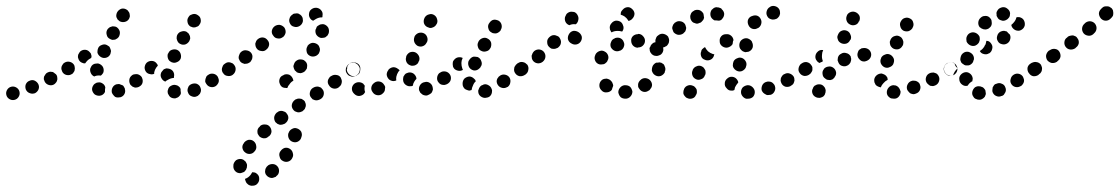

<svg xmlns="http://www.w3.org/2000/svg" viewBox="-36 -307 3731 640"><path d="M26 16Q31 8 29 -1Q27 -10 19 -15Q11 -20 2 -18Q-7 -16 -12 -8Q-17 0 -15 9Q-13 18 -5 23Q3 28 12 26Q21 24 26 16ZM563 12Q560 16 556 18Q552 20 548 21Q543 21 539 20Q535 19 531 16Q528 13 526 9Q523 5 523 1Q522 -4 524 -8Q526 -17 534 -21Q543 -26 552 -23Q557 -22 561 -18Q565 -15 566 -10Q566 -8 566 -5Q566 -1 567 3Q567 3 567 4Q567 4 567 4Q566 9 563 12ZM379 6Q383 -2 380 -11Q380 -12 380 -12Q380 -13 380 -13Q378 -15 377 -18Q375 -20 374 -22Q372 -23 369 -24Q365 -26 361 -27Q357 -27 352 -26Q343 -23 339 -15Q335 -7 337 2Q339 7 342 10Q344 13 348 16Q352 18 357 18Q361 18 366 17Q375 14 379 6ZM627 9Q631 6 632 2Q634 -2 634 -7Q634 -11 632 -15Q632 -16 632 -16Q632 -16 631 -17Q631 -17 631 -18Q627 -25 619 -28Q611 -30 603 -27Q598 -25 595 -22Q592 -19 591 -15Q589 -11 589 -6Q589 -2 591 2Q594 11 603 14Q612 18 620 14Q624 13 627 9ZM297 12Q288 13 280 8Q273 2 271 -7Q270 -16 276 -24Q278 -27 282 -29Q286 -32 290 -32Q295 -33 299 -32Q303 -31 307 -28Q310 -26 312 -23Q314 -20 315 -16Q314 -12 314 -8Q314 -4 314 -1Q314 0 313 1Q312 2 312 3Q306 11 297 12ZM87 -1Q90 -4 92 -8Q94 -13 94 -17Q94 -21 92 -26Q90 -30 87 -33Q84 -36 80 -38Q76 -40 72 -40Q67 -40 63 -38Q54 -35 50 -26Q47 -18 50 -9Q54 0 62 3Q71 7 79 4H80Q84 2 87 -1ZM439 -31Q441 -39 438 -46Q437 -50 434 -53Q431 -56 427 -58Q423 -60 418 -60Q414 -60 410 -59Q408 -58 407 -58Q405 -57 404 -56Q396 -50 395 -41Q394 -32 399 -24Q402 -21 406 -18Q410 -16 414 -15Q419 -15 423 -16Q427 -17 431 -20Q437 -24 439 -31ZM689 -26Q692 -30 693 -34Q694 -38 693 -43Q692 -47 690 -51Q685 -59 676 -61Q666 -63 659 -58Q655 -56 652 -52Q650 -48 649 -44Q648 -40 648 -35Q649 -31 652 -27Q657 -19 666 -17Q675 -15 683 -20Q686 -22 689 -26ZM143 -25Q147 -27 150 -31Q153 -34 154 -38Q156 -43 155 -47Q155 -52 153 -56Q151 -60 147 -62Q144 -65 140 -67Q135 -68 131 -68Q126 -67 122 -65Q118 -63 116 -60Q113 -56 111 -52Q110 -48 110 -43Q111 -39 113 -35Q117 -27 126 -24Q135 -21 143 -25ZM500 -61Q501 -66 504 -69Q507 -73 510 -76Q514 -78 518 -79Q523 -79 527 -78Q536 -76 541 -69Q546 -61 544 -52Q544 -50 544 -49Q543 -48 543 -47Q542 -47 541 -47Q532 -46 524 -41Q519 -39 515 -35Q507 -38 503 -45Q498 -53 500 -61ZM265 -79Q267 -84 269 -87Q272 -91 276 -93Q280 -95 284 -95Q289 -96 293 -95Q302 -92 307 -84Q311 -76 309 -67Q308 -63 305 -60Q303 -57 300 -55Q294 -56 287 -55Q282 -54 278 -52Q270 -56 267 -63Q263 -71 265 -79ZM749 -73Q751 -82 745 -90Q743 -93 739 -96Q735 -98 731 -99Q726 -100 722 -99Q718 -98 714 -95Q706 -90 705 -81Q703 -72 708 -64Q711 -60 715 -58Q718 -55 723 -55Q727 -54 732 -55Q736 -56 740 -58Q747 -64 749 -73ZM204 -60Q208 -63 210 -67Q213 -70 213 -75Q214 -79 213 -83Q213 -88 210 -92Q205 -99 196 -101Q187 -103 179 -98Q175 -96 173 -92Q170 -88 169 -84Q168 -79 169 -75Q170 -71 172 -67Q177 -59 186 -57Q196 -55 203 -60ZM485 -82Q487 -85 490 -88Q490 -91 488 -93Q487 -95 485 -97Q479 -104 469 -104Q460 -104 453 -98Q447 -92 446 -82Q446 -73 452 -66Q457 -61 464 -60Q471 -58 478 -61Q478 -64 478 -66Q480 -75 485 -82ZM225 -112Q223 -116 224 -121Q224 -125 227 -129Q229 -133 232 -136Q240 -142 249 -141Q258 -140 264 -132Q265 -131 266 -130Q266 -129 267 -128Q268 -124 269 -121Q269 -119 269 -118Q269 -116 268 -114Q267 -113 265 -112Q257 -108 251 -100Q250 -98 248 -96Q243 -95 237 -98Q232 -100 229 -104Q226 -108 225 -112ZM554 -100Q562 -103 566 -111Q569 -119 566 -128Q563 -137 554 -141Q546 -144 537 -141Q528 -138 525 -129H524Q521 -121 524 -112Q527 -103 536 -100Q536 -99 536 -99Q536 -99 537 -99Q538 -99 538 -99Q546 -96 554 -100ZM289 -137Q288 -132 290 -128Q292 -124 295 -121Q298 -118 302 -116Q310 -112 319 -115Q328 -118 332 -127Q333 -131 334 -136Q334 -140 332 -144Q331 -148 328 -152Q324 -155 320 -157Q312 -161 303 -157Q294 -154 291 -146Q289 -141 289 -137ZM553 -183Q552 -179 554 -174Q555 -170 558 -166Q560 -163 564 -161Q573 -156 582 -159Q590 -162 595 -170Q597 -174 598 -178Q598 -183 597 -187Q595 -191 593 -195Q590 -198 586 -201Q578 -205 569 -202Q560 -200 555 -191Q553 -187 553 -183ZM320 -190Q322 -181 331 -177Q334 -175 339 -174Q343 -174 348 -175Q352 -177 355 -179Q359 -182 361 -186Q365 -195 363 -203Q360 -212 352 -217Q348 -219 343 -219Q339 -220 335 -218Q330 -217 327 -214Q323 -211 321 -207Q317 -199 320 -190ZM589 -234Q590 -225 598 -219Q602 -217 606 -216Q610 -215 615 -216Q619 -217 623 -219Q627 -221 629 -225Q635 -233 633 -242Q632 -251 624 -256Q620 -259 616 -260Q612 -261 607 -260Q603 -259 599 -257Q595 -255 593 -251Q587 -243 589 -234ZM352 -259Q351 -255 352 -250Q354 -246 356 -242Q359 -239 363 -236Q371 -232 380 -234Q389 -236 394 -244Q396 -248 397 -253Q397 -257 396 -261Q395 -266 392 -269Q390 -273 386 -275Q378 -280 369 -278Q360 -275 355 -267Q353 -264 352 -259Z M803 270Q804 268 805 267Q809 267 813 268Q817 269 820 272Q824 275 826 279Q828 283 828 287Q829 297 823 304Q818 311 808 312H806Q802 313 797 311Q793 310 790 307Q786 304 784 300Q782 296 781 292Q781 291 781 291Q781 290 781 289Q787 287 791 284Q799 278 803 270ZM851 252Q848 256 848 261Q847 265 848 269Q849 274 852 277Q855 281 859 283Q862 285 867 286Q871 287 876 285Q880 284 884 282L885 280Q893 275 894 265Q895 256 890 249Q884 241 875 240Q866 239 858 244L856 246Q853 248 851 252ZM787 240Q785 236 783 232Q780 229 776 226Q773 224 768 223Q759 222 751 227Q744 233 742 242Q742 243 742 245Q741 254 746 261Q752 269 761 270Q766 271 770 269Q774 268 778 266Q781 263 784 259Q786 255 787 251Q787 250 787 249Q788 245 787 240ZM896 215Q898 225 906 229Q914 234 923 232Q932 230 937 222L938 220Q943 212 940 203Q938 194 930 189Q922 184 913 186Q904 189 899 197L898 198Q893 206 896 215ZM818 179Q817 170 810 164Q803 158 793 159Q784 161 778 168L777 170Q771 177 772 186Q774 196 781 201Q788 207 798 206Q807 205 813 197L814 196Q820 188 818 179ZM927 155Q931 163 940 166Q949 169 957 165Q966 160 968 152L969 149Q972 141 968 132Q963 124 954 121Q945 118 937 123Q929 127 926 136L925 138Q923 147 927 155ZM869 132Q869 122 863 115Q857 108 848 108Q838 107 831 113L830 115Q826 118 824 122Q822 126 822 130Q822 135 823 139Q825 143 828 147Q834 153 843 154Q852 155 859 148L861 147Q868 141 869 132ZM925 88Q926 79 920 72Q918 68 914 66Q910 64 906 63Q901 62 897 63Q892 64 889 67L887 68Q880 74 878 83Q877 92 882 100Q885 103 889 106Q893 108 897 109Q902 109 906 108Q910 107 914 105L916 103Q923 98 925 88ZM980 56Q982 52 983 48Q984 43 983 39Q982 35 980 31Q977 27 973 25Q970 22 965 22Q961 21 956 22Q952 23 948 25L947 26Q939 32 937 41Q935 50 941 58Q943 61 947 64Q951 66 955 67Q959 68 964 67Q968 66 972 64L974 62Q977 60 980 56ZM1043 9Q1045 -1 1040 -8Q1037 -12 1034 -15Q1030 -17 1026 -18Q1021 -19 1017 -18Q1012 -17 1009 -15L1007 -14Q999 -9 997 1Q995 10 1000 17Q1003 21 1006 24Q1010 26 1014 27Q1019 28 1023 27Q1028 26 1031 24L1033 23Q1041 18 1043 9ZM1100 -23Q1102 -26 1103 -31Q1104 -35 1103 -40Q1102 -44 1100 -48Q1095 -56 1086 -57Q1077 -59 1069 -54L1067 -53Q1063 -51 1061 -47Q1058 -43 1057 -39Q1056 -34 1057 -30Q1058 -26 1061 -22Q1066 -14 1075 -12Q1084 -10 1092 -15L1094 -17Q1097 -19 1100 -23ZM902 -19Q898 -23 897 -27Q893 -35 896 -44Q899 -53 908 -56Q909 -57 911 -58Q919 -61 928 -58Q936 -54 940 -45Q941 -43 941 -42Q941 -40 942 -38Q934 -34 929 -26Q924 -21 922 -14Q919 -13 916 -14Q912 -14 909 -15Q905 -16 902 -19ZM1163 -72Q1165 -81 1159 -88Q1157 -92 1153 -94Q1149 -97 1145 -98Q1140 -98 1136 -98Q1132 -97 1128 -94L1126 -93Q1119 -87 1117 -78Q1115 -69 1121 -61Q1123 -58 1127 -55Q1131 -53 1135 -52Q1140 -51 1144 -52Q1148 -53 1152 -56L1154 -57Q1161 -62 1163 -72ZM749 -72Q751 -82 745 -89Q743 -93 739 -95Q735 -98 731 -98Q726 -99 722 -98Q718 -97 714 -95L713 -94Q709 -92 707 -88Q705 -84 704 -80Q703 -75 704 -71Q705 -66 708 -63Q713 -55 722 -54Q731 -52 739 -57L740 -58Q747 -63 749 -72ZM944 -93Q945 -97 948 -101L949 -102Q952 -105 956 -107Q960 -109 964 -109Q969 -109 973 -108Q977 -107 980 -104Q984 -101 986 -97Q988 -93 988 -88Q988 -84 987 -79Q985 -75 982 -72V-71Q979 -68 975 -66Q971 -64 966 -63Q963 -63 959 -64Q955 -65 952 -67Q952 -68 952 -68Q950 -70 947 -72Q945 -75 944 -78Q943 -81 942 -85Q942 -89 944 -93ZM802 -106Q805 -110 805 -114Q806 -118 805 -123Q804 -127 801 -131Q795 -138 786 -139Q777 -141 769 -135Q765 -132 763 -128Q761 -124 760 -120Q759 -115 760 -111Q762 -107 764 -103Q767 -99 771 -97Q775 -95 779 -94Q783 -94 788 -95Q792 -96 796 -99H797Q800 -102 802 -106ZM986 -136Q987 -127 995 -122Q1003 -117 1012 -119Q1021 -121 1026 -128L1027 -129Q1029 -133 1030 -137Q1031 -142 1030 -146Q1029 -150 1027 -154Q1024 -158 1021 -160Q1013 -165 1004 -164Q995 -162 989 -154V-153Q984 -145 986 -136ZM861 -157Q862 -166 856 -173Q850 -181 841 -182Q832 -183 824 -177Q820 -174 818 -170Q816 -166 815 -162Q815 -157 816 -153Q817 -149 820 -145Q825 -138 835 -137Q844 -135 851 -141L852 -142Q859 -147 861 -157ZM916 -198Q917 -207 912 -215Q906 -222 897 -224Q888 -225 880 -220L879 -219Q872 -214 870 -204Q869 -195 875 -188Q880 -180 889 -179Q899 -177 906 -183H907Q914 -189 916 -198ZM1018 -192Q1023 -184 1032 -181Q1036 -180 1041 -181Q1045 -181 1049 -183Q1053 -186 1056 -189Q1058 -193 1060 -197V-198Q1062 -207 1058 -215Q1053 -223 1044 -226Q1040 -227 1035 -226Q1031 -226 1027 -223Q1023 -221 1020 -218Q1018 -214 1017 -210L1016 -209Q1014 -200 1018 -192ZM962 -220Q953 -215 944 -218Q935 -220 931 -228Q926 -237 929 -245Q931 -254 940 -259V-260Q944 -262 949 -262Q953 -263 958 -262Q962 -260 965 -258Q969 -255 971 -251Q971 -250 972 -249Q972 -249 972 -248Q973 -248 973 -247Q973 -246 973 -244Q975 -237 972 -231Q969 -224 962 -220ZM1002 -276Q1010 -282 1019 -281Q1020 -281 1020 -281Q1030 -279 1035 -272Q1041 -265 1039 -255Q1039 -254 1039 -252Q1038 -250 1038 -249Q1035 -249 1033 -249Q1024 -248 1016 -243Q1012 -241 1008 -238Q1001 -240 997 -247Q993 -254 994 -261Q995 -271 1002 -276Z M1597 14Q1600 11 1602 7Q1604 3 1604 -2Q1605 -6 1603 -10Q1600 -19 1592 -23Q1584 -28 1575 -25L1574 -24Q1569 -23 1566 -20Q1563 -17 1561 -13Q1559 -9 1558 -5Q1558 0 1559 4Q1562 13 1571 17Q1579 21 1588 18H1589Q1593 17 1597 14ZM1161 13Q1152 13 1145 6Q1145 6 1144 5Q1137 -2 1137 -11Q1137 -20 1144 -27Q1151 -33 1160 -33Q1169 -33 1176 -27Q1176 -26 1176 -26Q1177 -25 1178 -24Q1179 -23 1180 -21Q1178 -12 1180 -3Q1181 -2 1181 0Q1180 1 1179 3Q1178 4 1177 6Q1171 12 1161 13ZM1398 6Q1402 4 1404 0Q1406 -4 1407 -8Q1407 -13 1406 -17Q1404 -26 1396 -31Q1388 -36 1379 -33Q1379 -33 1378 -33Q1369 -31 1364 -23Q1359 -15 1361 -6Q1363 -2 1365 2Q1368 5 1372 8Q1375 10 1380 11Q1384 12 1389 11Q1389 10 1390 10Q1394 9 1398 6ZM1244 0Q1247 -4 1247 -8Q1248 -13 1248 -17Q1247 -21 1244 -25Q1239 -33 1230 -35Q1221 -37 1213 -32L1212 -31Q1204 -26 1202 -17Q1200 -8 1206 0Q1211 8 1220 10Q1229 12 1237 7L1238 6Q1241 4 1244 0ZM1521 -7Q1517 -8 1513 -11Q1510 -14 1508 -18Q1506 -22 1506 -27Q1506 -28 1506 -29Q1506 -38 1512 -45Q1519 -51 1528 -52Q1533 -52 1537 -50Q1541 -48 1544 -45Q1546 -43 1548 -41Q1549 -39 1550 -36Q1544 -31 1541 -23Q1537 -15 1536 -7Q1534 -6 1533 -6Q1531 -6 1530 -5Q1525 -5 1521 -7ZM1665 -32Q1667 -41 1662 -49Q1657 -56 1648 -58Q1639 -60 1631 -55L1630 -54Q1626 -52 1624 -48Q1621 -45 1620 -40Q1619 -36 1620 -32Q1621 -27 1624 -23Q1629 -16 1638 -14Q1647 -12 1655 -17H1656Q1664 -23 1665 -32ZM1318 -23Q1310 -28 1308 -37Q1308 -38 1308 -38Q1307 -43 1308 -47Q1308 -52 1311 -55Q1313 -59 1317 -62Q1321 -64 1325 -65Q1334 -67 1342 -62Q1350 -56 1352 -47Q1352 -47 1352 -47Q1352 -46 1352 -45Q1352 -45 1352 -44Q1348 -40 1345 -35Q1341 -29 1340 -21Q1338 -21 1337 -20Q1336 -20 1335 -20Q1326 -18 1318 -23ZM1467 -44Q1468 -54 1462 -61Q1456 -68 1447 -69Q1437 -70 1430 -64H1429Q1422 -58 1421 -48Q1420 -39 1426 -32Q1429 -28 1433 -26Q1437 -24 1441 -24Q1445 -23 1450 -25Q1454 -26 1458 -29Q1466 -35 1467 -44ZM1253 -58Q1253 -67 1259 -74V-75Q1266 -82 1275 -83Q1284 -83 1291 -77Q1292 -76 1294 -75Q1295 -74 1296 -72Q1294 -70 1292 -68Q1287 -60 1285 -51Q1284 -45 1285 -39Q1279 -36 1272 -37Q1266 -38 1261 -42Q1254 -49 1253 -58ZM1720 -64Q1722 -68 1723 -72Q1724 -77 1723 -81Q1722 -86 1719 -89Q1714 -97 1705 -98Q1695 -100 1688 -95L1687 -94Q1683 -91 1681 -87Q1678 -84 1678 -79Q1677 -75 1678 -70Q1679 -66 1682 -62Q1687 -55 1696 -53Q1705 -52 1713 -57L1714 -58Q1718 -60 1720 -64ZM1127 -60Q1120 -67 1120 -76L1121 -77Q1121 -82 1122 -86Q1124 -90 1127 -93Q1130 -96 1134 -98Q1139 -100 1143 -99Q1152 -99 1159 -93Q1166 -86 1165 -77V-76Q1165 -69 1162 -63Q1158 -58 1152 -55Q1149 -54 1145 -53Q1145 -53 1144 -53Q1144 -53 1143 -53Q1134 -53 1127 -60ZM1474 -85Q1473 -89 1473 -93Q1473 -98 1474 -102Q1476 -106 1479 -109L1480 -110Q1485 -115 1492 -116Q1500 -117 1506 -114V-113Q1502 -105 1502 -97Q1502 -87 1505 -79Q1506 -76 1507 -74Q1500 -70 1493 -71Q1485 -72 1479 -77Q1476 -80 1474 -85ZM1526 -87Q1529 -78 1538 -74Q1542 -72 1546 -72Q1551 -72 1555 -74Q1559 -76 1562 -79Q1566 -82 1567 -86L1568 -87Q1572 -95 1568 -104Q1565 -113 1556 -117Q1552 -118 1548 -118Q1543 -119 1539 -117Q1535 -115 1532 -112Q1529 -109 1527 -105L1526 -104Q1523 -95 1526 -87ZM1319 -100Q1323 -92 1332 -89Q1336 -87 1341 -88Q1345 -88 1349 -90Q1353 -92 1356 -95Q1359 -99 1360 -103L1361 -104Q1364 -113 1360 -121Q1355 -130 1347 -133Q1338 -136 1329 -132Q1321 -127 1318 -119V-117Q1315 -109 1319 -100ZM1557 -151Q1559 -142 1567 -138Q1576 -133 1585 -136Q1594 -138 1598 -146L1599 -147Q1603 -156 1601 -165Q1598 -174 1590 -178Q1582 -183 1573 -180Q1564 -177 1559 -169V-168Q1554 -160 1557 -151ZM1345 -167Q1348 -159 1356 -154Q1365 -150 1373 -153Q1382 -156 1386 -165L1387 -166Q1391 -174 1388 -183Q1385 -192 1377 -196Q1368 -200 1359 -197Q1351 -194 1346 -186V-185Q1342 -176 1345 -167ZM1592 -212Q1594 -203 1602 -199Q1606 -196 1610 -196Q1615 -195 1619 -196Q1623 -197 1627 -200Q1630 -202 1633 -206V-207Q1638 -215 1636 -224Q1634 -233 1626 -238Q1622 -240 1617 -241Q1613 -242 1609 -241Q1604 -240 1601 -237Q1597 -234 1595 -230L1594 -229Q1589 -221 1592 -212ZM1377 -230Q1380 -221 1388 -217Q1392 -215 1396 -214Q1401 -213 1405 -215Q1409 -216 1413 -219Q1416 -221 1418 -225L1419 -226Q1424 -234 1421 -243Q1419 -252 1411 -257Q1403 -262 1394 -259Q1385 -257 1380 -249L1379 -247Q1375 -239 1377 -230Z M2066 14Q2072 7 2072 -2Q2071 -7 2069 -11Q2067 -15 2064 -18Q2060 -21 2056 -22Q2052 -23 2047 -23H2046Q2037 -22 2031 -15Q2025 -8 2025 1Q2026 6 2028 10Q2030 14 2033 17Q2037 20 2041 21Q2045 22 2050 22H2051Q2060 21 2066 14ZM1992 0Q1988 1 1983 1Q1979 1 1975 -1Q1971 -3 1968 -7Q1967 -7 1967 -8Q1961 -15 1962 -25Q1963 -34 1970 -40Q1973 -43 1978 -44Q1982 -45 1986 -45Q1991 -44 1995 -42Q1999 -40 2001 -37Q2002 -37 2002 -36Q2005 -33 2006 -29Q2008 -25 2008 -21Q2006 -17 2005 -13Q2004 -11 2004 -9Q2003 -7 2002 -6Q2001 -5 2000 -4Q1996 -1 1992 0ZM2133 -12Q2136 -15 2137 -20Q2138 -24 2137 -28Q2136 -33 2133 -37Q2128 -44 2119 -46Q2110 -48 2102 -43L2101 -42Q2097 -39 2095 -36Q2092 -32 2091 -27Q2091 -23 2091 -19Q2092 -14 2095 -11Q2100 -3 2109 -1Q2118 1 2126 -5H2127Q2131 -8 2133 -12ZM2182 -77Q2182 -81 2180 -85Q2179 -89 2176 -93Q2172 -96 2168 -98Q2167 -98 2166 -98Q2165 -99 2163 -99Q2163 -99 2162 -99Q2157 -98 2151 -98Q2147 -96 2144 -93Q2141 -90 2139 -86Q2139 -85 2139 -85Q2137 -81 2137 -76Q2136 -72 2138 -68Q2140 -63 2143 -60Q2146 -57 2150 -55Q2158 -51 2167 -54Q2176 -58 2180 -66Q2180 -67 2180 -68Q2182 -72 2182 -77ZM1725 -74Q1727 -83 1722 -91Q1719 -94 1715 -97Q1712 -99 1707 -100Q1703 -101 1698 -100Q1694 -99 1690 -96H1689Q1682 -90 1680 -81Q1678 -72 1683 -64Q1686 -61 1690 -58Q1694 -56 1698 -55Q1702 -54 1707 -55Q1711 -56 1715 -58L1716 -59Q1724 -65 1725 -74ZM1947 -107Q1950 -98 1958 -94Q1962 -92 1967 -92Q1971 -92 1976 -93Q1980 -94 1983 -97Q1987 -100 1989 -104Q1989 -104 1989 -105Q1994 -113 1991 -122Q1988 -131 1980 -135Q1972 -140 1963 -137Q1954 -134 1949 -126Q1949 -125 1949 -125Q1944 -116 1947 -107ZM1782 -117Q1783 -126 1777 -134Q1771 -141 1762 -142Q1753 -143 1745 -137L1744 -136Q1741 -133 1739 -129Q1737 -125 1736 -121Q1736 -117 1737 -112Q1738 -108 1741 -104Q1747 -97 1756 -96Q1765 -95 1773 -101L1774 -102Q1781 -108 1782 -117ZM2164 -163Q2160 -165 2155 -166Q2151 -167 2147 -166Q2142 -165 2139 -162Q2138 -161 2137 -160Q2136 -159 2135 -158Q2134 -157 2133 -155Q2132 -151 2129 -147Q2129 -143 2130 -138Q2131 -134 2133 -131Q2134 -130 2134 -130Q2136 -126 2140 -124Q2144 -121 2148 -121Q2153 -120 2157 -121Q2161 -122 2165 -124Q2173 -129 2175 -139Q2176 -148 2171 -155Q2171 -156 2170 -157Q2167 -161 2164 -163ZM2001 -167Q1997 -159 2000 -150Q2004 -142 2012 -138Q2021 -134 2030 -138H2031Q2040 -142 2043 -150Q2047 -159 2043 -167Q2040 -176 2031 -180Q2023 -183 2014 -180L2013 -179Q2004 -176 2001 -167ZM1834 -168Q1833 -177 1827 -184Q1823 -187 1819 -188Q1815 -190 1811 -190Q1806 -190 1802 -188Q1798 -186 1795 -183L1794 -182Q1787 -175 1788 -166Q1788 -156 1795 -150Q1798 -147 1802 -145Q1806 -144 1811 -144Q1815 -144 1819 -146Q1824 -147 1827 -151L1828 -152Q1834 -158 1834 -168ZM2074 -187Q2067 -180 2068 -171Q2068 -162 2074 -155Q2081 -148 2090 -148L2092 -149Q2101 -149 2107 -155Q2114 -162 2114 -171Q2114 -180 2107 -187Q2101 -194 2091 -194L2090 -193Q2081 -193 2074 -187ZM1886 -159Q1895 -161 1900 -169Q1905 -177 1903 -186Q1900 -195 1892 -200Q1892 -200 1892 -200Q1884 -205 1875 -204Q1866 -202 1861 -194Q1856 -186 1857 -177Q1859 -168 1867 -163Q1868 -162 1869 -162Q1877 -157 1886 -159ZM2022 -204Q2030 -204 2037 -202H2038Q2041 -206 2042 -210Q2043 -214 2042 -219Q2041 -223 2039 -227Q2037 -231 2033 -234Q2025 -239 2016 -238Q2007 -236 2002 -229L2001 -228Q1998 -224 1997 -220Q1996 -215 1997 -211Q1997 -208 1999 -205Q2000 -202 2002 -199Q2003 -200 2005 -200L2006 -201Q2014 -204 2022 -204ZM1848 -252 1849 -253Q1850 -257 1853 -261Q1856 -264 1860 -266Q1864 -268 1869 -268Q1873 -268 1878 -267Q1886 -264 1890 -255Q1894 -247 1891 -238V-237Q1890 -234 1888 -231Q1886 -228 1883 -226Q1877 -227 1871 -226Q1866 -225 1862 -223Q1853 -226 1849 -234Q1845 -243 1848 -252ZM2039 -274 2040 -275Q2046 -282 2055 -283Q2064 -284 2071 -277Q2078 -271 2079 -262Q2079 -253 2073 -246L2072 -245Q2070 -242 2066 -240Q2063 -238 2059 -237Q2058 -238 2058 -239Q2053 -247 2046 -252Q2040 -256 2033 -258Q2033 -263 2034 -267Q2036 -271 2039 -274Z M2242 -1Q2241 4 2243 8Q2245 12 2248 15Q2251 19 2255 20Q2263 24 2272 21Q2281 18 2284 9L2285 8Q2287 4 2287 0Q2287 -5 2286 -9Q2284 -13 2281 -16Q2278 -20 2274 -21Q2265 -25 2257 -22Q2248 -19 2244 -10V-9Q2242 -5 2242 -1ZM2474 16Q2480 9 2480 0Q2480 -5 2478 -9Q2476 -13 2473 -16Q2470 -19 2466 -21Q2462 -23 2457 -23H2456Q2447 -22 2440 -16Q2434 -9 2434 0Q2434 5 2436 9Q2438 13 2441 16Q2444 19 2448 21Q2452 23 2457 22H2458Q2467 22 2474 16ZM2546 -3Q2550 -11 2547 -20Q2546 -24 2543 -27Q2540 -31 2536 -33Q2532 -35 2528 -35Q2523 -36 2519 -34H2518Q2509 -31 2505 -23Q2501 -14 2503 -6Q2505 -1 2508 2Q2511 5 2515 7Q2519 10 2523 10Q2527 10 2532 9H2533Q2542 6 2546 -3ZM2386 -13Q2379 -20 2380 -29Q2380 -30 2380 -31Q2381 -40 2389 -46Q2396 -52 2405 -51Q2413 -50 2418 -45Q2424 -39 2425 -32Q2424 -32 2424 -31Q2418 -24 2414 -16Q2413 -11 2412 -7Q2409 -6 2407 -5Q2404 -5 2401 -5Q2392 -5 2386 -13ZM2607 -26Q2610 -29 2611 -34Q2613 -38 2612 -42Q2612 -47 2610 -51Q2605 -59 2596 -62Q2587 -65 2579 -60H2578Q2574 -58 2571 -54Q2569 -51 2567 -47Q2566 -42 2566 -38Q2567 -33 2569 -29Q2573 -21 2582 -18Q2591 -16 2599 -20L2600 -21Q2604 -23 2607 -26ZM2272 -56Q2275 -47 2284 -43Q2288 -41 2292 -41Q2297 -41 2301 -43Q2305 -44 2308 -47Q2312 -50 2313 -55L2314 -56Q2316 -60 2316 -64Q2316 -69 2315 -73Q2313 -77 2310 -81Q2307 -84 2303 -86Q2294 -90 2286 -86Q2277 -83 2273 -74V-73Q2269 -65 2272 -56ZM2668 -65Q2670 -69 2671 -73Q2672 -78 2671 -82Q2670 -86 2667 -90Q2662 -98 2653 -99Q2644 -101 2636 -95H2635Q2631 -92 2629 -88Q2627 -85 2626 -80Q2625 -76 2626 -71Q2627 -67 2630 -63Q2635 -56 2644 -54Q2653 -53 2661 -58L2662 -59Q2666 -61 2668 -65ZM2409 -101Q2407 -97 2407 -92Q2406 -88 2408 -83Q2410 -79 2413 -76Q2416 -73 2420 -71Q2428 -67 2437 -70Q2446 -74 2450 -82V-83Q2454 -92 2451 -100Q2447 -109 2439 -113Q2430 -117 2422 -113Q2413 -110 2409 -102ZM2301 -120Q2304 -111 2313 -108Q2321 -104 2330 -107Q2339 -110 2343 -119V-120Q2344 -121 2344 -123Q2345 -124 2345 -126Q2343 -126 2340 -127Q2331 -130 2324 -136Q2318 -142 2314 -150Q2314 -150 2314 -150Q2310 -148 2307 -145Q2304 -143 2302 -139V-137Q2298 -129 2301 -120ZM2429 -162Q2431 -171 2439 -176Q2447 -181 2456 -179Q2465 -176 2470 -169Q2470 -168 2471 -166Q2475 -158 2473 -149Q2470 -140 2462 -136Q2459 -134 2455 -134Q2451 -133 2448 -133Q2444 -135 2440 -136Q2437 -138 2435 -140Q2433 -142 2431 -145Q2427 -153 2429 -162ZM2387 -148H2386Q2377 -148 2370 -154Q2363 -160 2363 -169Q2362 -179 2368 -186Q2374 -193 2384 -193H2385Q2394 -194 2401 -188Q2408 -182 2409 -173Q2407 -170 2407 -167Q2406 -163 2406 -160Q2403 -155 2398 -152Q2393 -149 2387 -148ZM2191 -160Q2194 -164 2194 -168Q2195 -172 2194 -177Q2193 -181 2191 -185Q2185 -192 2176 -194Q2167 -196 2159 -190L2158 -189Q2154 -187 2152 -183Q2150 -179 2149 -175Q2148 -170 2149 -166Q2150 -162 2153 -158Q2158 -150 2167 -149Q2176 -147 2184 -153H2185Q2189 -156 2191 -160ZM2248 -202Q2250 -206 2251 -211Q2252 -215 2250 -219Q2249 -224 2247 -227Q2241 -235 2232 -236Q2223 -238 2215 -232H2214Q2211 -229 2208 -225Q2206 -221 2205 -217Q2204 -212 2206 -208Q2207 -204 2209 -200Q2215 -193 2224 -191Q2233 -190 2241 -195L2242 -196Q2245 -199 2248 -202ZM2457 -240Q2455 -231 2459 -223Q2463 -214 2472 -211Q2481 -208 2489 -213H2490Q2498 -217 2501 -226Q2504 -235 2500 -243Q2496 -252 2487 -255Q2478 -257 2470 -253H2469Q2460 -249 2457 -240ZM2309 -260Q2309 -260 2309 -261Q2309 -261 2309 -261Q2304 -270 2296 -273Q2287 -276 2278 -272L2277 -271Q2273 -269 2270 -266Q2267 -262 2266 -258Q2264 -254 2265 -249Q2265 -245 2267 -241Q2269 -237 2272 -234Q2275 -231 2280 -230Q2284 -228 2288 -228Q2293 -229 2297 -231H2298Q2302 -233 2305 -237Q2308 -240 2310 -244Q2310 -245 2310 -246Q2311 -248 2311 -249Q2310 -251 2310 -254Q2309 -257 2309 -260ZM2332 -257Q2331 -266 2336 -274Q2339 -277 2343 -280Q2346 -282 2351 -283Q2355 -283 2360 -282Q2364 -281 2368 -279Q2369 -278 2370 -276Q2377 -270 2378 -261Q2378 -252 2372 -245Q2370 -242 2367 -240Q2364 -239 2361 -238Q2356 -239 2351 -239Q2349 -239 2347 -239Q2345 -239 2344 -240Q2342 -241 2341 -242Q2333 -248 2332 -257ZM2520 -271Q2517 -262 2521 -254Q2523 -250 2526 -247Q2530 -244 2534 -243Q2538 -241 2543 -242Q2547 -242 2551 -244H2552Q2556 -246 2559 -250Q2562 -253 2563 -257Q2565 -262 2564 -266Q2564 -271 2562 -275Q2558 -283 2549 -286Q2540 -289 2532 -285L2531 -284Q2523 -280 2520 -271Z M2960 15Q2966 8 2966 -2Q2965 -6 2963 -10Q2961 -14 2958 -17Q2955 -20 2950 -22Q2946 -23 2942 -23H2941Q2932 -22 2926 -15Q2920 -8 2920 1Q2920 6 2922 10Q2924 14 2928 17Q2931 20 2935 21Q2940 22 2944 22H2945Q2954 22 2960 15ZM2716 -2Q2717 -7 2715 -11Q2714 -15 2711 -18Q2708 -22 2704 -24Q2700 -26 2695 -26Q2691 -26 2687 -25Q2683 -23 2679 -21Q2676 -18 2674 -14V-13Q2669 -5 2672 4Q2675 13 2684 17Q2688 19 2692 19Q2697 20 2701 18Q2705 17 2709 14Q2712 11 2714 7V6Q2716 2 2716 -2ZM3030 -6Q3034 -15 3031 -23Q3030 -28 3027 -31Q3024 -34 3020 -36Q3016 -38 3011 -38Q3007 -39 3002 -37Q2993 -34 2989 -25Q2985 -17 2988 -8Q2990 -4 2993 -1Q2996 3 3000 5Q3004 6 3008 7Q3013 7 3017 5Q3026 2 3030 -6ZM2890 -19Q2886 -21 2883 -24Q2881 -28 2879 -32Q2878 -36 2878 -41Q2879 -50 2886 -56Q2893 -62 2903 -62Q2907 -61 2911 -59Q2915 -57 2918 -54Q2920 -51 2922 -48Q2923 -44 2923 -41Q2915 -37 2909 -30Q2903 -24 2900 -16Q2900 -16 2900 -16Q2899 -16 2899 -16Q2894 -17 2890 -19ZM3094 -36Q3097 -45 3093 -53Q3091 -57 3088 -60Q3085 -63 3080 -64Q3076 -66 3072 -65Q3067 -65 3063 -63Q3054 -59 3051 -50Q3048 -41 3052 -33Q3054 -29 3058 -26Q3061 -23 3065 -21Q3070 -20 3074 -20Q3079 -21 3083 -23Q3091 -27 3094 -36ZM2751 -66Q2749 -76 2742 -81Q2734 -87 2725 -85Q2716 -84 2710 -77V-76Q2704 -69 2706 -59Q2707 -50 2715 -45Q2718 -42 2722 -41Q2727 -40 2731 -40Q2736 -41 2740 -43Q2743 -46 2746 -49V-50Q2752 -57 2751 -66ZM3155 -73Q3157 -82 3151 -90Q3149 -94 3145 -96Q3141 -98 3137 -99Q3132 -100 3128 -99Q3124 -98 3120 -95H3119Q3112 -90 3110 -80Q3109 -71 3114 -64Q3117 -60 3120 -58Q3124 -55 3129 -54Q3133 -54 3137 -55Q3142 -56 3145 -58L3146 -59Q3153 -64 3155 -73ZM2668 -65Q2671 -69 2672 -73Q2672 -78 2672 -82Q2671 -87 2668 -90Q2663 -98 2653 -100Q2644 -101 2637 -96L2636 -95Q2629 -90 2627 -81Q2625 -72 2631 -64Q2636 -57 2645 -55Q2654 -53 2662 -59Q2666 -61 2668 -65ZM2900 -96Q2904 -87 2912 -83Q2921 -79 2929 -83Q2938 -86 2942 -94V-95Q2946 -104 2943 -112Q2939 -121 2931 -125Q2922 -129 2914 -125Q2905 -122 2901 -114V-113Q2897 -105 2900 -96ZM2790 -89H2789Q2781 -84 2772 -87Q2763 -89 2759 -98Q2757 -102 2756 -106Q2756 -110 2757 -115Q2758 -119 2761 -123Q2764 -126 2768 -128Q2776 -133 2785 -130Q2794 -128 2799 -120Q2799 -119 2800 -118Q2800 -117 2800 -116Q2801 -114 2801 -113Q2802 -106 2799 -99Q2796 -93 2790 -89ZM2696 -97Q2693 -98 2691 -100Q2689 -101 2687 -104Q2681 -111 2682 -120Q2683 -129 2690 -135L2691 -136Q2694 -139 2699 -140Q2704 -141 2708 -140Q2704 -132 2704 -124Q2703 -114 2706 -106Q2707 -104 2707 -103Q2706 -102 2705 -102Q2705 -102 2705 -101Q2700 -100 2696 -97ZM2845 -102Q2854 -103 2861 -109Q2868 -116 2868 -125Q2868 -134 2861 -141Q2854 -147 2845 -147H2844Q2840 -147 2836 -146Q2832 -144 2828 -141Q2825 -138 2824 -134Q2822 -129 2822 -125Q2822 -116 2829 -109Q2835 -102 2844 -102ZM2930 -168Q2930 -163 2931 -159Q2932 -154 2935 -151Q2938 -147 2942 -145Q2950 -141 2959 -143Q2968 -146 2972 -154L2973 -155Q2975 -159 2975 -163Q2976 -168 2974 -172Q2973 -176 2970 -180Q2968 -183 2964 -185Q2956 -190 2947 -187Q2938 -185 2933 -176Q2931 -172 2930 -168ZM2755 -184Q2755 -180 2757 -175Q2758 -171 2761 -168Q2764 -165 2768 -163Q2777 -159 2786 -162Q2794 -165 2798 -174H2799Q2803 -183 2799 -191Q2796 -200 2788 -204Q2779 -208 2771 -205Q2762 -202 2758 -193Q2756 -189 2755 -184ZM2965 -219Q2967 -210 2975 -205Q2983 -201 2992 -203Q3001 -206 3006 -214V-215Q3011 -223 3008 -232Q3006 -241 2998 -245Q2989 -250 2980 -247Q2972 -245 2967 -236Q2962 -228 2965 -219ZM2786 -238Q2789 -229 2798 -225Q2806 -221 2815 -224Q2824 -227 2827 -236H2828Q2832 -245 2829 -254Q2825 -262 2817 -266Q2808 -270 2800 -267Q2791 -264 2787 -256V-255Q2783 -247 2786 -238Z M3247 15Q3244 19 3241 21Q3237 24 3233 25Q3228 26 3224 25H3223Q3219 24 3215 22Q3211 20 3209 16Q3206 12 3205 8Q3204 3 3205 -1Q3207 -10 3214 -16Q3222 -21 3231 -19H3232Q3236 -18 3240 -16Q3243 -14 3246 -10Q3247 -9 3248 -7Q3249 -5 3249 -4Q3249 0 3250 3Q3250 4 3250 5Q3250 6 3250 7Q3249 11 3247 15ZM3310 9Q3313 5 3315 1Q3317 -3 3317 -7Q3317 -12 3315 -16Q3312 -25 3303 -28Q3295 -32 3286 -28Q3281 -27 3278 -24Q3275 -20 3273 -16Q3272 -12 3272 -8Q3271 -3 3273 1Q3277 10 3285 13Q3294 17 3302 13H3303Q3307 12 3310 9ZM3373 -26Q3376 -30 3377 -34Q3378 -38 3377 -43Q3376 -47 3374 -51Q3369 -59 3360 -61Q3351 -63 3343 -58Q3335 -53 3333 -44Q3330 -35 3335 -27Q3340 -19 3349 -17Q3358 -15 3366 -20H3367Q3370 -22 3373 -26ZM3171 -25Q3164 -30 3162 -39V-40Q3160 -49 3165 -56Q3171 -64 3180 -66Q3189 -68 3197 -62Q3204 -57 3206 -48V-47Q3207 -45 3206 -42Q3206 -39 3205 -36Q3203 -35 3201 -34Q3194 -29 3189 -21Q3189 -21 3189 -21Q3188 -21 3188 -21Q3179 -19 3171 -25ZM3431 -65Q3433 -69 3434 -73Q3435 -77 3434 -82Q3433 -86 3430 -90Q3425 -97 3416 -99Q3407 -101 3399 -95Q3391 -90 3389 -81Q3388 -71 3393 -64Q3396 -60 3399 -58Q3403 -55 3408 -55Q3412 -54 3416 -55Q3421 -56 3424 -58L3425 -59Q3428 -61 3431 -65ZM3111 -81Q3112 -90 3120 -95V-96Q3124 -98 3129 -99Q3133 -100 3137 -99Q3139 -99 3141 -98Q3143 -98 3145 -97Q3147 -92 3149 -87Q3152 -83 3156 -79Q3156 -79 3156 -79Q3156 -79 3156 -79Q3151 -75 3147 -69Q3143 -63 3141 -56Q3133 -53 3126 -56Q3119 -58 3115 -64Q3109 -72 3111 -81ZM3175 -93Q3171 -95 3168 -99Q3166 -103 3165 -107Q3165 -112 3166 -116Q3168 -126 3176 -131Q3183 -136 3193 -134Q3202 -131 3207 -124Q3212 -116 3210 -107L3209 -106Q3208 -98 3201 -93Q3195 -88 3187 -89Q3186 -89 3186 -89Q3185 -89 3184 -89Q3183 -89 3183 -89Q3178 -90 3175 -93ZM3271 -143Q3269 -134 3261 -129H3260Q3252 -124 3243 -127Q3234 -129 3230 -137Q3235 -140 3239 -144Q3245 -150 3248 -158H3249Q3251 -165 3252 -171Q3258 -171 3262 -168Q3267 -164 3269 -160Q3274 -152 3271 -143ZM3185 -177Q3185 -173 3186 -168Q3188 -164 3191 -161Q3194 -158 3198 -156Q3207 -152 3215 -155Q3224 -159 3228 -167V-168Q3230 -172 3230 -176Q3230 -181 3229 -185Q3227 -189 3224 -192Q3221 -195 3217 -197Q3208 -201 3200 -198Q3191 -195 3187 -186Q3185 -182 3185 -177ZM3331 -175Q3334 -184 3330 -192Q3325 -196 3321 -201Q3321 -201 3321 -201Q3320 -202 3318 -203Q3317 -203 3316 -203Q3311 -205 3307 -204Q3302 -203 3298 -201Q3290 -196 3288 -187Q3285 -178 3290 -170Q3294 -162 3303 -160Q3312 -157 3321 -162Q3329 -167 3331 -175ZM3376 -241Q3371 -248 3361 -250Q3359 -250 3357 -250Q3354 -250 3352 -249Q3352 -249 3352 -249Q3350 -240 3344 -233Q3340 -228 3335 -224Q3336 -217 3341 -212Q3347 -206 3354 -205Q3363 -203 3371 -209Q3378 -214 3380 -223V-224Q3381 -233 3376 -241ZM3225 -233Q3226 -242 3233 -248Q3236 -251 3241 -253Q3245 -254 3249 -254Q3254 -254 3258 -252Q3262 -250 3265 -246Q3268 -243 3269 -239Q3270 -234 3270 -230Q3270 -225 3268 -221Q3266 -217 3263 -215L3262 -214Q3259 -211 3255 -210Q3250 -208 3246 -209Q3243 -209 3241 -210Q3238 -211 3236 -212Q3234 -213 3233 -214Q3232 -215 3232 -215Q3231 -216 3230 -216Q3224 -223 3225 -233ZM3286 -267Q3288 -271 3290 -274Q3293 -278 3297 -280Q3301 -282 3306 -283Q3315 -284 3322 -278Q3330 -272 3331 -263Q3331 -259 3330 -254Q3329 -250 3326 -247Q3323 -243 3319 -241Q3316 -239 3311 -238Q3305 -237 3299 -240Q3293 -242 3290 -247Q3288 -251 3286 -254Q3286 -255 3286 -256Q3286 -257 3286 -258Q3285 -262 3286 -267Z M3434 -66Q3437 -70 3437 -74Q3438 -79 3437 -83Q3436 -87 3434 -91Q3428 -99 3419 -100Q3410 -102 3402 -96L3399 -94Q3395 -91 3393 -88Q3391 -84 3390 -79Q3389 -75 3390 -71Q3391 -66 3394 -63Q3399 -55 3408 -53Q3417 -52 3425 -57L3428 -60Q3432 -62 3434 -66ZM3499 -118Q3500 -127 3495 -135Q3490 -143 3480 -144Q3471 -145 3464 -140L3460 -138Q3453 -132 3451 -123Q3450 -114 3455 -106Q3461 -99 3470 -97Q3479 -96 3487 -101L3490 -104Q3497 -109 3499 -118ZM3560 -163Q3561 -173 3555 -180Q3553 -184 3549 -186Q3545 -188 3541 -189Q3536 -189 3532 -188Q3527 -187 3524 -185L3521 -182Q3513 -177 3512 -167Q3511 -158 3516 -151Q3522 -143 3531 -142Q3540 -141 3548 -146L3551 -149Q3558 -154 3560 -163ZM3619 -211Q3620 -220 3614 -228Q3608 -235 3599 -236Q3590 -237 3582 -231L3579 -228Q3572 -222 3571 -213Q3570 -204 3576 -196Q3582 -189 3592 -188Q3601 -187 3608 -193L3611 -196Q3618 -202 3619 -211ZM3674 -255Q3675 -259 3675 -264Q3675 -268 3674 -272Q3672 -277 3669 -280Q3665 -283 3661 -285Q3657 -286 3653 -286Q3648 -286 3644 -285Q3640 -283 3637 -280L3634 -277Q3627 -270 3627 -261Q3628 -252 3634 -245Q3641 -238 3650 -238Q3659 -238 3666 -245L3669 -248Q3672 -251 3674 -255Z"/></svg>

Font: FRB American Cursive Guidelines Dotted Extrabold
Style: Bold Italic
Weight: 800
Italic angle: -25°
Version: Version 2.0;Modular Font Editor K font №1